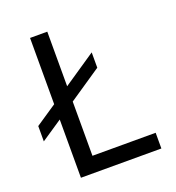

<svg xmlns="http://www.w3.org/2000/svg" viewBox="-132 -836 865 942"><g transform="rotate(-20 300.0 -365.0)"><path d="M130 0V-304L20 -230V-310L130 -384V-730H220V-445L390 -560V-480L220 -365V-82H550V0Z"/></g></svg>

Font: JetBrainsMono NF
Style: Regular
Weight: 400
Designer: Philipp Nurullin, Konstantin Bulenkov
Foundry: JetBrains
Version: Version 2.251; ttfautohint (v1.8.3);Nerd Fonts 2.2.2